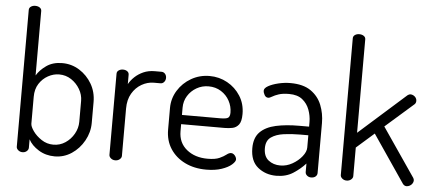

<svg xmlns="http://www.w3.org/2000/svg" viewBox="-51 -877 2246 997"><g transform="rotate(5 1072.0 -378.0)"><path d="M263 7Q216 7 179 -16Q142 -39 126 -70V-26Q126 -16 117 -8Q108 0 95 0Q82 0 72.5 -8Q63 -16 63 -26V-739Q63 -750 72.5 -756.5Q82 -763 95 -763Q109 -763 118.5 -756.5Q128 -750 128 -739V-403Q145 -432 178.5 -455.5Q212 -479 261 -479Q310 -479 350.5 -453.5Q391 -428 415.5 -386Q440 -344 440 -292V-183Q440 -134 415.5 -90Q391 -46 351 -19.5Q311 7 263 7ZM251 -53Q285 -53 313 -71.5Q341 -90 358 -120Q375 -150 375 -183V-292Q375 -324 358 -353Q341 -382 313 -400.5Q285 -419 250 -419Q220 -419 192 -403.5Q164 -388 146 -360Q128 -332 128 -292V-152Q128 -137 144.5 -113.5Q161 -90 189 -71.5Q217 -53 251 -53Z M578 0Q565 0 555.5 -8Q546 -16 546 -26V-449Q546 -460 555.5 -466.5Q565 -473 578 -473Q591 -473 600 -466.5Q609 -460 609 -449V-400Q620 -420 639 -438Q658 -456 684 -467.5Q710 -479 743 -479H778Q789 -479 796.5 -470.5Q804 -462 804 -449Q804 -437 796.5 -428Q789 -419 778 -419H743Q710 -419 679.5 -401.5Q649 -384 630 -351.5Q611 -319 611 -273V-26Q611 -16 601.5 -8Q592 0 578 0Z M1053 7Q990 7 941.5 -17Q893 -41 865.5 -83.5Q838 -126 838 -183V-295Q838 -345 864 -387Q890 -429 933.5 -454Q977 -479 1029 -479Q1079 -479 1121.5 -455.5Q1164 -432 1190 -391Q1216 -350 1216 -297Q1216 -258 1203 -241.5Q1190 -225 1170.5 -221Q1151 -217 1129 -217H903V-180Q903 -120 946 -85Q989 -50 1055 -50Q1095 -50 1117 -60Q1139 -70 1151.5 -80Q1164 -90 1175 -90Q1183 -90 1189.5 -84.5Q1196 -79 1199.5 -72Q1203 -65 1203 -59Q1203 -48 1185 -32Q1167 -16 1133 -4.5Q1099 7 1053 7ZM903 -265H1103Q1133 -265 1143 -271.5Q1153 -278 1153 -299Q1153 -331 1137.5 -360Q1122 -389 1093.5 -407Q1065 -425 1028 -425Q994 -425 965.5 -408.5Q937 -392 920 -364.5Q903 -337 903 -303Z M1418 7Q1362 7 1322 -25.5Q1282 -58 1282 -125Q1282 -180 1311.5 -209.5Q1341 -239 1393.5 -250.5Q1446 -262 1515 -262H1566V-286Q1566 -318 1554.5 -349.5Q1543 -381 1517.5 -401.5Q1492 -422 1448 -422Q1415 -422 1394 -415Q1373 -408 1361 -400.5Q1349 -393 1341 -393Q1329 -393 1322 -405Q1315 -417 1315 -428Q1315 -441 1335.5 -452.5Q1356 -464 1387.5 -471.5Q1419 -479 1450 -479Q1517 -479 1556.5 -451.5Q1596 -424 1613.5 -380Q1631 -336 1631 -286V-26Q1631 -15 1622.5 -7.5Q1614 0 1599 0Q1587 0 1578 -7.5Q1569 -15 1569 -26V-70Q1543 -41 1506 -17Q1469 7 1418 7ZM1434 -48Q1467 -48 1497 -65Q1527 -82 1546.5 -106.5Q1566 -131 1566 -153V-217H1524Q1479 -217 1438.5 -211.5Q1398 -206 1372.5 -188Q1347 -170 1347 -131Q1347 -88 1372.5 -68Q1398 -48 1434 -48Z M1784 0Q1771 0 1761.5 -8Q1752 -16 1752 -26V-739Q1752 -750 1761.5 -756.5Q1771 -763 1784 -763Q1798 -763 1807.5 -756.5Q1817 -750 1817 -739V-252L2061 -469Q2069 -475 2076 -475Q2084 -475 2091.5 -471Q2099 -467 2104 -460Q2109 -453 2109 -444Q2109 -439 2107.5 -434.5Q2106 -430 2102 -426L1955 -297L2128 -44Q2132 -38 2132 -30Q2132 -23 2127 -15Q2122 -7 2113.5 -2.5Q2105 2 2097 2Q2085 2 2077 -9L1909 -256L1817 -175V-26Q1817 -16 1807.5 -8Q1798 0 1784 0Z"/></g></svg>

Font: Dosis ExtraLight
Style: Regular
Weight: 400
Version: Version 3.001; ttfautohint (v1.8.2)